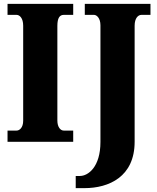

<svg xmlns="http://www.w3.org/2000/svg" viewBox="-20 -734 813 994"><path d="M19 0H359V-58H310C293 -58 277 -76 277 -110V-600C277 -641 289 -657 310 -657H359V-714H19V-657H66C81 -657 100 -641 100 -601V-109C100 -73 81 -58 66 -58H19ZM372 240H417C544 240 677 181 677 0V-601C677 -641 696 -657 712 -657H759V-714H419V-657H467C480 -657 500 -641 500 -603V1C500 131 436 177 394 177H372Z"/></svg>

Font: Noto Serif Ethiopic Condensed Black
Style: Regular
Weight: 900
Width: 3
Designer: Monotype Design Team
Foundry: Monotype Imaging Inc.
Version: Version 2.102